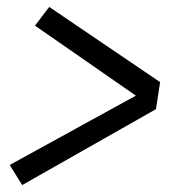

<svg xmlns="http://www.w3.org/2000/svg" viewBox="-20 -616 540 554"><path d="M44 -82 8 -140 372 -340 81 -542 122 -596 442 -379 430 -301Z"/></svg>

Font: Iosevka Term Curly
Style: Italic
Weight: 400
Italic angle: -9°
Designer: Belleve Invis
Foundry: Belleve Invis
Version: Version 32.3.0